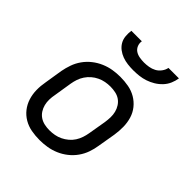

<svg xmlns="http://www.w3.org/2000/svg" viewBox="-205 -871 1010 1010"><g transform="rotate(45 300.0 -366.0)"><path d="M254 8Q222 8 192 2.5Q162 -3 136.5 -18Q111 -33 93 -56Q75 -79 66 -107.5Q57 -136 56.5 -167Q56 -198 62 -230L78 -330Q83 -357 92.5 -384Q102 -411 119 -435Q136 -459 159.5 -477.5Q183 -496 210 -507.5Q237 -519 264.5 -523.5Q292 -528 319 -528Q351 -528 381 -522.5Q411 -517 436.5 -502Q462 -487 480.5 -464Q499 -441 507.5 -412.5Q516 -384 516.5 -353Q517 -322 512 -290L495 -190Q491 -163 481.5 -136Q472 -109 455 -85Q438 -61 414.5 -42.5Q391 -24 364 -12.5Q337 -1 309 3.5Q281 8 254 8ZM254 -65Q273 -65 292 -68.5Q311 -72 328.5 -80.5Q346 -89 361.5 -102Q377 -115 387.5 -131.5Q398 -148 404 -166Q410 -184 413 -202L430 -302Q433 -322 433.5 -341Q434 -360 429.5 -378Q425 -396 415 -411.5Q405 -427 390.5 -437Q376 -447 357 -451Q338 -455 319 -455Q300 -455 281.5 -451.5Q263 -448 245 -439.5Q227 -431 212 -418Q197 -405 186 -388.5Q175 -372 169 -354Q163 -336 160 -318L144 -218Q140 -198 139.5 -179Q139 -160 143.5 -142Q148 -124 158 -108.5Q168 -93 183 -83Q198 -73 216.5 -69Q235 -65 254 -65ZM343 -600Q322 -600 301 -602.5Q280 -605 261 -612Q242 -619 226 -631Q210 -643 200 -660Q190 -677 188 -698Q186 -719 189 -740H267Q264 -723 270.5 -707.5Q277 -692 290 -683.5Q303 -675 320 -672Q337 -669 354 -669Q371 -669 389 -672Q407 -675 423 -683.5Q439 -692 450.5 -707.5Q462 -723 465 -740H543Q540 -719 531 -698Q522 -677 506 -660Q490 -643 470 -631Q450 -619 429 -612Q408 -605 386 -602.5Q364 -600 343 -600Z"/></g></svg>

Font: Iosevka Aile
Style: Italic
Weight: 400
Italic angle: -9°
Designer: Belleve Invis
Foundry: Belleve Invis
Version: Version 28.0.1; ttfautohint (v1.8.4)